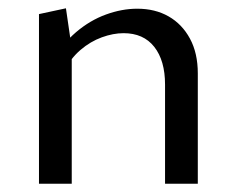

<svg xmlns="http://www.w3.org/2000/svg" viewBox="-20 -443 571 463"><path d="M378 0V-239Q378 -297 352 -330Q326 -363 278 -363Q253 -363 225.5 -353Q198 -343 174 -322.5Q150 -302 133 -269L106 -293Q130 -337 163.5 -365.5Q197 -394 235.5 -408Q274 -422 311 -422Q354 -422 386.5 -403.5Q419 -385 438 -350Q457 -315 457 -266V0ZM74 0V-409L139 -423L153 -327V0Z"/></svg>

Font: Ysabeau Office Medium
Style: Regular
Weight: 500
Designer: Christian Thalmann (Catharsis Fonts)
Version: Version 2.001;gftools[0.9.30]; featfreeze: tnum,lnum,ss02